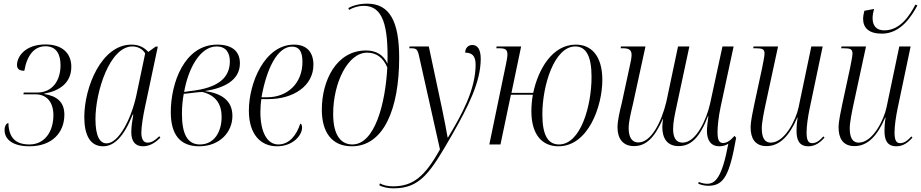

<svg xmlns="http://www.w3.org/2000/svg" viewBox="-20 -790 5037 1050"><path d="M141 10C266 10 332 -66 332 -163C332 -235 288 -265 222 -276V-278C305 -293 370 -336 370 -425C370 -498 321 -547 229 -547C116 -547 73 -479 73 -435C73 -412 87 -403 113 -403C128 -488 167 -537 229 -537C291 -537 311 -489 311 -433C311 -345 263 -284 184 -284H110L108 -274H176C231 -274 272 -236 272 -160C272 -71 225 0 141 0C65 0 28 -37 26 -117C18 -117 5 -105 5 -79C5 -24 55 10 141 10Z M544 10C602 10 656 -39 706 -164H709C703 -130 698 -97 698 -67C698 -19 718 10 762 10C801 10 833 -13 857 -37L851 -45C828 -22 809 -10 787 -10C764 -10 753 -29 753 -66C753 -98 764 -164 772 -200L843 -535H831L791 -506C771 -528 743 -546 699 -546C534 -546 441 -312 441 -150C441 -51 473 10 544 10ZM563 -6C527 -6 502 -43 502 -139C502 -288 580 -536 704 -536C732 -536 759 -523 774 -498L726 -270C699 -143 630 -6 563 -6Z M1069 10C1181 10 1251 -67 1251 -156C1251 -243 1188 -280 1100 -292C1204 -308 1292 -350 1292 -444C1292 -511 1247 -546 1168 -546C988 -546 914 -336 914 -177C914 -55 964 10 1069 10ZM1020 -292 987 -287C1010 -418 1075 -536 1165 -536C1213 -536 1237 -504 1237 -455C1237 -370 1181 -309 1020 -292ZM1073 0C1004 0 975 -59 975 -168C975 -206 979 -247 985 -277C1015 -279 1063 -287 1087 -287C1164 -268 1192 -216 1192 -151C1192 -69 1152 0 1073 0Z M1495 10C1582 10 1632 -50 1632 -92C1632 -106 1628 -112 1622 -114C1602 -51 1562 0 1502 0C1441 0 1404 -67 1404 -178C1404 -202 1407 -238 1409 -248H1447C1586 -248 1694 -321 1694 -436C1694 -506 1656 -546 1588 -546C1427 -546 1341 -336 1341 -185C1341 -56 1405 10 1495 10ZM1440 -258H1410C1438 -415 1497 -535 1577 -535C1615 -535 1634 -510 1634 -451C1634 -337 1555 -258 1440 -258Z M1904 10C2078 10 2163 -194 2163 -474C2163 -673 2111 -770 1988 -770C1942 -770 1906 -758 1885 -746L1889 -736C1910 -748 1937 -758 1970 -758C2074 -758 2104 -650 2099 -442C2076 -492 2034 -514 1982 -514C1819 -514 1740 -349 1740 -190C1740 -69 1793 10 1904 10ZM1907 0C1848 0 1802 -45 1802 -167C1802 -335 1881 -502 1988 -502C2041 -502 2077 -472 2098 -421C2088 -225 2030 0 1907 0Z M2131 240C2277 240 2331 159 2453 -54C2541 -208 2609 -343 2609 -468C2609 -521 2591 -544 2563 -544C2541 -544 2524 -528 2524 -502C2557 -502 2581 -489 2581 -437C2581 -298 2503 -159 2430 -38H2428C2421 -78 2408 -146 2398 -193L2325 -536H2220L2218 -526H2229C2257 -526 2264 -520 2272 -482L2386 27C2304 175 2239 229 2129 229C2098 229 2074 222 2058 213L2054 223C2073 234 2104 240 2131 240Z M3034 10C3197 10 3274 -209 3274 -353C3274 -489 3210 -546 3129 -546C3002 -546 2924 -414 2896 -282H2777L2830 -536H2696L2694 -526H2709C2740 -526 2755 -521 2755 -493C2755 -481 2752 -462 2747 -439L2656 0H2717L2774 -272H2894C2889 -244 2886 -212 2886 -182C2886 -52 2946 10 3034 10ZM3037 0C2979 0 2946 -47 2946 -164C2946 -325 3012 -536 3126 -536C3185 -536 3215 -483 3215 -369C3215 -212 3156 0 3037 0Z M3854 226C3940 226 3970 166 4006 -38L4002 -37L4004 -39L3997 -47C3977 -25 3958 -8 3934 -8C3913 -8 3904 -24 3904 -68C3904 -97 3909 -150 3921 -206L3992 -536H3931L3863 -222C3844 -138 3788 -10 3713 -10C3674 -10 3661 -42 3661 -85C3661 -122 3671 -166 3679 -204L3750 -536H3688L3624 -233C3597 -122 3541 -11 3471 -11C3435 -11 3418 -41 3418 -89C3418 -123 3429 -169 3441 -219L3510 -536H3376L3374 -526H3387C3418 -526 3434 -518 3434 -490C3434 -476 3430 -452 3422 -419L3380 -225C3370 -184 3357 -132 3357 -93C3357 -32 3387 9 3447 9C3512 9 3559 -35 3605 -140L3606 -139C3605 -130 3602 -111 3602 -95C3602 -35 3628 9 3691 9C3760 9 3807 -39 3852 -155H3854C3851 -130 3846 -96 3846 -74C3846 -23 3868 10 3914 10C3933 10 3949 5 3963 -4C3928 184 3891 215 3847 215C3832 215 3816 211 3801 205L3799 215C3817 222 3834 226 3854 226Z M4401 10C4440 10 4467 -13 4489 -37L4483 -44C4464 -23 4445 -7 4421 -7C4397 -7 4391 -30 4391 -67C4391 -102 4399 -154 4407 -193L4479 -536H4417L4347 -202C4333 -135 4272 -10 4195 -10C4162 -10 4146 -36 4146 -89C4146 -120 4158 -179 4167 -221L4235 -536H4101L4099 -526H4113C4150 -526 4161 -521 4161 -497C4161 -484 4154 -449 4148 -419L4106 -224C4098 -184 4085 -129 4085 -93C4085 -35 4108 9 4172 9C4242 9 4296 -44 4340 -147H4342C4337 -115 4336 -91 4336 -75C4336 -25 4350 10 4401 10Z M4803 -606C4908 -606 4967 -705 4997 -760L4986 -765C4956 -707 4904 -624 4816 -624C4770 -624 4752 -652 4752 -691C4752 -705 4755 -723 4760 -741L4707 -731C4702 -712 4700 -698 4700 -688C4700 -636 4733 -606 4803 -606ZM4882 10C4921 10 4948 -13 4970 -37L4964 -44C4945 -23 4926 -7 4902 -7C4878 -7 4872 -30 4872 -67C4872 -102 4880 -154 4888 -193L4960 -536H4898L4828 -202C4814 -135 4753 -10 4676 -10C4643 -10 4627 -36 4627 -89C4627 -120 4639 -179 4648 -221L4716 -536H4582L4580 -526H4594C4631 -526 4642 -521 4642 -497C4642 -484 4635 -449 4629 -419L4587 -224C4579 -184 4566 -129 4566 -93C4566 -35 4589 9 4653 9C4723 9 4777 -44 4821 -147H4823C4818 -115 4817 -91 4817 -75C4817 -25 4831 10 4882 10Z"/></svg>

Font: Noto Serif Display Condensed Light
Style: Italic
Weight: 300
Width: 3
Italic angle: -12°
Designer: Monotype Design Team
Foundry: Monotype Imaging Inc.
Version: Version 2.009